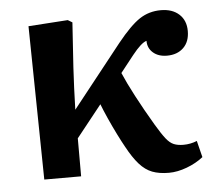

<svg xmlns="http://www.w3.org/2000/svg" viewBox="-44 -586 756 649"><g transform="rotate(-5 333.5 -261.0)"><path d="M504 14Q471 14 447.5 5Q424 -4 404 -26.5Q384 -49 363 -88Q354 -104 340.5 -131Q327 -158 314 -187Q301 -216 293 -237L207 -129V0H82L74 -521L208 -530L223 -521Q217 -437 213 -369Q209 -301 207 -226L375 -438Q420 -494 452 -515Q484 -536 524 -536Q563 -536 586 -515Q609 -494 609 -458Q609 -422 588 -401.5Q567 -381 532 -381Q503 -381 485 -396.5Q467 -412 467 -437Q449 -432 418 -393L373 -336Q387 -303 412.5 -254.5Q438 -206 470 -152Q489 -120 502 -103.5Q515 -87 528.5 -81.5Q542 -76 561 -76Q585 -76 607 -85L621 -29Q597 -10 565 2Q533 14 504 14Z"/></g></svg>

Font: Literata 7pt SemiBold
Style: Regular
Weight: 600
Designer: Latin by Veronika Burian and Jose Scaglione. Greek by Irene Vlachou. Cyrillic by Vera Evstafieva.
Foundry: TypeTogether
Version: Version 3.002